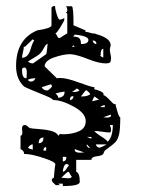

<svg xmlns="http://www.w3.org/2000/svg" viewBox="-20 -640 546 645"><path d="M154 -36Q154 -40 161 -43Q161 -46 163 -65.5Q165 -85 166 -88Q166 -96 130 -108Q94 -120 74 -122L61 -123Q61 -134 49 -139V-184Q55 -185 55 -194Q55 -196 54.5 -201Q54 -206 54 -209Q54 -220 64 -220Q69 -220 79 -210Q86 -208 110 -206.5Q134 -205 152.5 -200Q171 -195 176 -184L181 -190Q185 -189 194 -189Q222 -189 245 -199Q268 -209 268 -233Q268 -260 227.5 -282Q187 -304 158 -304Q158 -308 135.5 -317.5Q113 -327 88 -337Q63 -347 59 -351Q34 -376 34 -418Q34 -508 105 -538Q153 -545 153 -555V-615Q158 -620 165 -620Q165 -610 170.5 -592Q176 -574 181 -574Q186 -574 196 -579V-574Q196 -570 183 -549Q170 -528 166 -528Q169 -526 172 -519Q175 -512 179 -512Q181 -512 186 -515.5Q191 -519 197.5 -523Q204 -527 206 -528V-594L201 -599Q206 -599 206 -605Q206 -616 201 -619H221Q227 -619 227 -555L267 -538V-533Q274 -533 282 -530Q290 -527 300 -527Q300 -526 312.5 -522.5Q325 -519 338 -510.5Q351 -502 352 -488Q352 -487 350 -480L349 -473Q349 -468 351 -459Q353 -450 353 -445Q353 -433 349 -430Q345 -427 336 -427Q312 -427 274.5 -442Q237 -457 216 -458Q193 -458 161.5 -447Q130 -436 130 -417L171 -377Q175 -378 183 -378Q204 -378 244.5 -363Q285 -348 297 -347V-340Q302 -340 315 -334.5Q328 -329 328 -324Q328 -322 327 -321Q336 -318 348.5 -304Q361 -290 365 -290Q367 -290 368 -291Q368 -287 374 -266.5Q380 -246 384 -246Q384 -205 380 -188.5Q376 -172 368.5 -163.5Q361 -155 332 -134L331 -132Q330 -130 328.5 -127Q327 -124 327 -123Q323 -117 305 -115Q287 -113 287 -103H236V-63Q248 -59 248 -29Q248 -15 191 -15V-23H176L181 -18H167Q167 -19 160.5 -24.5Q154 -30 154 -36ZM186 -43Q190 -43 197 -42Q204 -41 209 -41Q221 -41 221 -48Q218 -49 215 -56Q212 -63 209 -63Q206 -63 186 -43ZM203 -89Q198 -89 194.5 -79.5Q191 -70 191 -64V-63Q198 -64 203 -72.5Q208 -81 211 -83Q211 -89 203 -89ZM191 -113V-98Q203 -98 203 -113ZM231 -137Q231 -127 249 -127Q250 -127 255.5 -127.5Q261 -128 263 -128L231 -139ZM135 -146Q126 -146 126 -134H135ZM74 -144Q76 -141 82.5 -139.5Q89 -138 90 -137V-155Q82 -155 74 -144ZM271 -151Q276 -143 280 -143Q281 -144 282 -144L272 -155ZM302 -155Q304 -146 313 -144Q314 -143 324 -147.5Q334 -152 338 -155ZM126 -178Q110 -178 110 -159Q126 -159 126 -178ZM297 -200Q303 -192 319.5 -182Q336 -172 342 -164Q359 -181 359 -220H349Q353 -212 353 -205Q353 -195 349 -195Q340 -195 324 -197.5Q308 -200 297 -200ZM272 -180 287 -174V-180ZM352 -255Q345 -252 327 -246Q328 -246 332.5 -245.5Q337 -245 338 -245Q353 -245 353 -252ZM332 -287Q318 -284 318 -280H332ZM297 -316Q290 -304 290 -300Q293 -300 301 -302.5Q309 -305 313 -305ZM224 -317Q215 -317 215 -304Q225 -304 227 -316ZM166 -326Q167 -326 169 -324Q171 -322 173.5 -318.5Q176 -315 176 -311Q187 -313 192 -317.5Q197 -322 197 -332Q188 -332 166 -326ZM269 -337Q268 -337 260.5 -327.5Q253 -318 252 -316H257Q272 -316 283 -323Q283 -326 277 -331.5Q271 -337 269 -337ZM239 -342V-343L237 -342Q235 -340 233 -338.5Q231 -337 227.5 -335Q224 -333 221 -332H224Q228 -331 229 -331Q240 -331 247 -336Q241 -342 239 -342ZM120 -347Q126 -336 139 -336Q141 -336 147.5 -341.5Q154 -347 155 -351L151 -357ZM74 -372Q76 -366 85 -366Q94 -366 99 -377Q98 -377 94.5 -377Q91 -377 85 -376Q79 -375 74 -372ZM54 -405Q54 -377 68 -377Q70 -377 70 -398Q70 -413 62 -413Q54 -413 54 -405ZM74 -433Q81 -427 91 -427L135 -458Q136 -458 138 -474Q140 -490 140 -493Q133 -490 130 -483Q122 -468 116 -461.5Q110 -455 96 -447Q82 -439 74 -433ZM60 -483Q60 -476 57 -464Q54 -452 54 -446Q74 -446 82 -472.5Q90 -499 95 -504L90 -508L64 -483ZM318 -455 317 -454Q317 -452 321 -449.5Q325 -447 327 -447V-476Q318 -476 318 -454ZM227 -488 221 -483H231ZM226 -517Q241 -517 246.5 -511.5Q252 -506 252 -492Q277 -492 277 -506Q277 -519 231 -524Q231 -522 228 -520ZM291 -504Q294 -492 304 -492Q304 -504 291 -504Z"/></svg>

Font: CabinSketch
Style: Regular
Weight: 400
Designer: Pablo Impallari
Foundry: Pablo Impallari. www.impallari.com Igino Marini. www.ikern.com
Version: Version 1.002